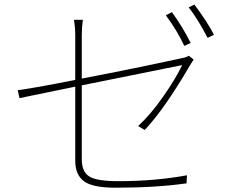

<svg xmlns="http://www.w3.org/2000/svg" viewBox="-20 -829 1040 861"><path d="M835 -636.7 806.6 -623Q775.4 -690.4 723.6 -760.7L751 -774.4Q797.9 -710 835 -636.7ZM346.7 -670.9V-476.6Q581.1 -521.5 792 -567.4Q817.4 -572.3 827.1 -579.1L848.6 -561.5Q845.7 -558.6 832 -536.1Q716.8 -338.9 628.9 -246.1L599.6 -263.7Q657.2 -317.4 712.9 -397.5Q768.6 -477.5 796.9 -537.1Q554.7 -488.3 346.7 -446.3V-115.2Q346.7 -58.6 380.4 -37.6Q414.1 -16.6 509.8 -16.6Q676.8 -16.6 818.4 -43L816.4 -6.8Q679.7 12.7 498 12.7Q394.5 12.7 356 -16.6Q317.4 -45.9 317.4 -108.4V-440.4Q275.4 -431.6 215.3 -419.4Q155.3 -407.2 120.1 -399.9Q85 -392.6 67.4 -388.7L59.6 -424.8Q121.1 -431.6 317.4 -470.7V-670.9Q317.4 -706.1 311.5 -740.2H351.6Q346.7 -705.1 346.7 -670.9ZM826.2 -795.9 851.6 -808.6Q910.2 -730.5 939.5 -672.9L911.1 -659.2Q866.2 -745.1 826.2 -795.9Z"/></svg>

Font: Gen Shin Gothic Monospace ExtraLight
Style: Regular
Weight: 200
Designer: [Source Han Sans]
Ryoko NISHIZUKA  (kana & ideographs); Paul D. Hunt (Latin, Greek & Cyrillic); Wenlong ZHANG  (bopomofo
Version: Version 1.002.20150607